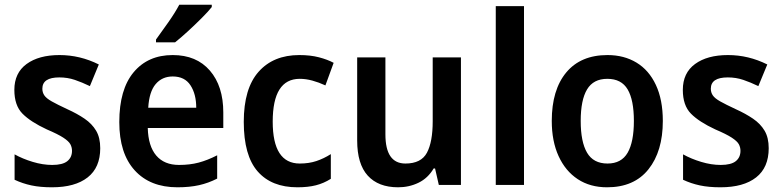

<svg xmlns="http://www.w3.org/2000/svg" viewBox="-20 -879 3323 816"><path d="M406 -249Q406 -167 352.5 -125Q299 -83 201 -83Q151 -83 113.5 -91Q76 -99 42 -115V-223Q76 -204 119 -191Q162 -178 202 -178Q246 -178 266 -194Q286 -210 286 -238Q286 -253 279 -266Q272 -279 249 -294Q226 -309 179 -329Q110 -361 75.5 -396Q41 -431 41 -497Q41 -569 93 -607Q145 -645 233 -645Q320 -645 400 -605L362 -513Q329 -529 298 -539.5Q267 -550 232 -550Q160 -550 160 -502Q160 -486 168.5 -473.5Q177 -461 200 -448Q223 -435 266 -415Q308 -396 339.5 -374.5Q371 -353 388.5 -323.5Q406 -294 406 -249Z M714 -645Q815 -645 872 -579Q929 -513 929 -401V-335H608Q610 -258 644 -218Q678 -178 741 -178Q787 -178 824.5 -188Q862 -198 903 -219V-120Q866 -101 826 -92Q786 -83 734 -83Q618 -83 552.5 -155Q487 -227 487 -360Q487 -499 548 -572Q609 -645 714 -645ZM714 -554Q669 -554 641.5 -521.5Q614 -489 610 -421H814Q814 -479 789.5 -516.5Q765 -554 714 -554ZM880 -849Q865 -830 837 -802Q809 -774 778.5 -746Q748 -718 724 -699H643V-711Q667 -744 695.5 -784.5Q724 -825 742 -859H880Z M1244 -83Q1134 -83 1075 -150.5Q1016 -218 1016 -361Q1016 -503 1079 -574Q1142 -645 1252 -645Q1299 -645 1335.5 -635.5Q1372 -626 1398 -612L1363 -516Q1335 -529 1307.5 -536.5Q1280 -544 1254 -544Q1139 -544 1139 -362Q1139 -184 1254 -184Q1293 -184 1324.5 -194.5Q1356 -205 1386 -224V-119Q1356 -100 1322.5 -91.5Q1289 -83 1244 -83Z M1939 -635V-93H1845L1829 -163H1823Q1799 -122 1759 -102.5Q1719 -83 1672 -83Q1588 -83 1543 -132.5Q1498 -182 1498 -282V-635H1618V-308Q1618 -184 1703 -184Q1770 -184 1794.5 -230Q1819 -276 1819 -364V-635Z M2207 -93H2087V-853H2207Z M2797 -365Q2797 -236 2736 -159.5Q2675 -83 2560 -83Q2488 -83 2435.5 -117.5Q2383 -152 2354 -215.5Q2325 -279 2325 -365Q2325 -497 2386.5 -571Q2448 -645 2562 -645Q2632 -645 2685 -613Q2738 -581 2767.5 -518Q2797 -455 2797 -365ZM2448 -365Q2448 -276 2475 -230Q2502 -184 2562 -184Q2621 -184 2647.5 -230Q2674 -276 2674 -365Q2674 -454 2647.5 -499Q2621 -544 2561 -544Q2502 -544 2475 -499Q2448 -454 2448 -365Z M3247 -249Q3247 -167 3193.5 -125Q3140 -83 3042 -83Q2992 -83 2954.5 -91Q2917 -99 2883 -115V-223Q2917 -204 2960 -191Q3003 -178 3043 -178Q3087 -178 3107 -194Q3127 -210 3127 -238Q3127 -253 3120 -266Q3113 -279 3090 -294Q3067 -309 3020 -329Q2951 -361 2916.5 -396Q2882 -431 2882 -497Q2882 -569 2934 -607Q2986 -645 3074 -645Q3161 -645 3241 -605L3203 -513Q3170 -529 3139 -539.5Q3108 -550 3073 -550Q3001 -550 3001 -502Q3001 -486 3009.5 -473.5Q3018 -461 3041 -448Q3064 -435 3107 -415Q3149 -396 3180.5 -374.5Q3212 -353 3229.5 -323.5Q3247 -294 3247 -249Z"/></svg>

Font: Noto Sans Telugu UI SemiCondensed SemiBold
Style: Regular
Weight: 600
Width: 4
Designer: Jelle Bosma - Monotype Design Team
Foundry: Monotype Imaging Inc.
Version: Version 2.005; ttfautohint (v1.8.4.7-5d5b)